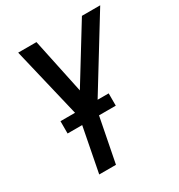

<svg xmlns="http://www.w3.org/2000/svg" viewBox="-175 -646 905 973"><g transform="rotate(-30 277.5 -160.0)"><path d="M122 210 180 -89 75 -530H182L250 -208L448 -530H555L276 -76L220 210ZM369 -50H87V-122H369Z"/></g></svg>

Font: Lode Dark
Style: Bold Italic
Weight: 700
Italic angle: -11°
Monospace: yes
Designer: Belleve Invis
Foundry: Belleve Invis
Version: Version 29.2.0; ttfautohint (v1.8.3)